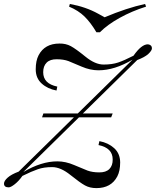

<svg xmlns="http://www.w3.org/2000/svg" viewBox="-55 -944 793 978"><path d="M446.8 -585.9Q404.3 -585.9 361.3 -604.5Q318.4 -623 293.9 -632.8Q268.6 -642.1 234.4 -642.1Q200.2 -642.6 182.6 -625Q165 -607.4 165 -576.2Q165 -517.6 236.8 -502.9L232.9 -482.9Q187.5 -491.2 157.2 -518.6Q127 -545.9 127 -590.8Q127 -634.8 141.6 -662.6Q172.9 -722.2 248 -722.2Q280.3 -722.7 305.7 -709Q331.1 -695.3 380.4 -655.3Q429.7 -615.2 472.7 -615.2Q515.6 -615.2 546.4 -625.5Q577.1 -635.7 625 -660.2Q665.5 -718.3 698.2 -718.3Q706.1 -717.8 712.4 -712.9Q718.8 -708 718.8 -697.3Q718.8 -686.5 700.2 -668.9Q681.6 -652.3 644 -638.2L367.2 -366.2H519L511.2 -346.2H347.2L64 -67.9Q155.8 -122.1 236.8 -122.1Q279.3 -122.1 322.3 -103.5Q365.2 -85 390.6 -75.2Q416 -65.9 450.2 -65.9Q484.4 -65.4 502 -83Q519.5 -100.6 519 -131.8Q519 -190.4 446.8 -205.1L451.2 -225.1Q496.1 -216.8 526.4 -189.5Q556.6 -162.1 557.1 -117.2Q557.1 -73.2 542.5 -45.4Q511.2 14.2 436 14.2Q402.8 14.2 377.9 0.5Q353.5 -12.7 303.7 -52.7Q253.9 -92.8 210.9 -92.8Q168 -92.8 137.7 -82Q106.4 -71.3 59.1 -47.9Q41 -22 20.5 -5.9Q0 10.3 -10.7 10.3Q-34.2 10.3 -34.7 -8.3Q-34.7 -22.5 -16.1 -39.1Q2.4 -55.7 40 -69.8L321.3 -346.2H159.2L166 -366.2H341.3L620.1 -640.1Q528.3 -585.9 446.8 -585.9ZM300.8 -923.8Q381.8 -909.2 445.3 -874Q469.7 -860.4 478 -856Q589.8 -903.3 684.1 -923.8L689 -910.2Q617.2 -887.7 554.7 -853Q492.2 -818.4 454.1 -779.8H436Q407.7 -828.1 376 -859.4Q344.2 -890.6 296.9 -910.2Z"/></svg>

Font: PlayfairDisplay-Italic
Style: Italic
Weight: 400
Italic angle: -14°
Designer: Claus Eggers Sørensen
Foundry: Claus Eggers Sørensen
Version: Version 1.002;PS 001.002;hotconv 1.0.70;makeotf.lib2.5.58329